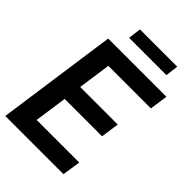

<svg xmlns="http://www.w3.org/2000/svg" viewBox="-266 -1025 1129 1129"><g transform="rotate(45 298.5 -460.0)"><path d="M504 -840H194L204 -920H514ZM224 -637 195 -432H507L491 -318H180L151 -114H505L488 0H4L110 -750H594L578 -637Z"/></g></svg>

Font: Oakes Grotesk
Style: Bold Italic
Weight: 600
Italic angle: -8°
Designer: Samuel Oakes
Foundry: Samuel Oakes
Version: Version 1.000;PS 001.000;hotconv 1.0.88;makeotf.lib2.5.64775